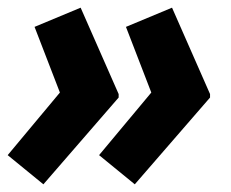

<svg xmlns="http://www.w3.org/2000/svg" viewBox="-20 -524 602 500"><path d="M331 -44 527 -270V-279L428 -504L308 -454L374 -283L238 -120ZM93 -44 289 -270V-279L190 -504L70 -454L136 -283L0 -120Z"/></svg>

Font: Noto Sans
Style: Bold Italic
Weight: 700
Italic angle: -12°
Designer: Monotype Design Team
Foundry: Monotype Imaging Inc.
Version: Version 2.013